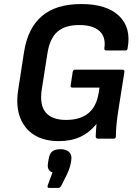

<svg xmlns="http://www.w3.org/2000/svg" viewBox="-20 -687 687 951"><path d="M271 12Q198 12 149 -19Q100 -50 79 -106.5Q58 -163 70 -241L99 -429Q117 -546 186.5 -606.5Q256 -667 383 -667Q508 -667 569.5 -608.5Q631 -550 612 -448Q611 -437 601 -437H507Q495 -437 497 -449Q505 -504 472.5 -533.5Q440 -563 372 -563Q301 -563 263.5 -529Q226 -495 215 -423L187 -245Q175 -168 206 -130.5Q237 -93 307 -93Q446 -93 468 -223L473 -253H340Q328 -253 330 -264L340 -330Q342 -342 352 -342H586Q598 -342 596 -330L567 -146Q554 -67 554 -12Q554 0 542 0H466Q454 0 454 -12Q454 -23 455.5 -40Q457 -57 458 -72H457Q423 -30 377.5 -9Q332 12 271 12ZM224 244Q213 244 216 232L240 167Q211 158 218 119L221 101Q225 74 239 63Q253 52 280 52Q308 52 322.5 66Q337 80 333 106L330 124Q327 138 323 149Q319 160 313 174L284 232Q278 244 269 244Z"/></svg>

Font: Sofia Sans
Style: Bold Italic
Weight: 700
Italic angle: -9°
Designer: Botio Nikoltchev, Ani Petrova
Foundry: lettersoup
Version: Version 4.101; ttfautohint (v1.8.4.7-5d5b)